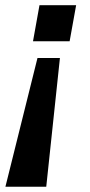

<svg xmlns="http://www.w3.org/2000/svg" viewBox="-20 -546 341 726"><path d="M0.5 160 121.7 -326.6H206.6L154.9 160ZM104.8 -390 129.3 -526.4H267.9L243.3 -390Z"/></svg>

Font: Archivo Variable SemiBold
Style: Italic
Weight: 600
Italic angle: -10°
Designer: Hector Gatti
Foundry: Omnibus-Type
Version: Version 2.001